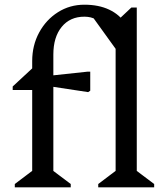

<svg xmlns="http://www.w3.org/2000/svg" viewBox="-20 -797 698 817"><path d="M43 0V-14L133 -82L117 -54V-449L160 -414H34V-429L117 -506V-537Q117 -604 146.5 -658.5Q176 -713 226.5 -745Q277 -777 339 -777Q400 -777 444.5 -756Q489 -735 513 -697Q537 -659 537 -606V-567H488L354 -753H422L430 -670Q408 -702 388 -714Q368 -726 339 -726Q278 -726 242.5 -682.5Q207 -639 207 -565V-52L192 -81L281 -14V0ZM355 -405 184 -431V-474L352 -492H364V-411ZM398 0V-14L488 -82L472 -54V-702L539 -765H562V-52L547 -81L636 -14V0Z"/></svg>

Font: Platypi Light
Style: Regular
Weight: 300
Designer: David Sargent
Foundry: Bolt Cutter Type
Version: Version 1.200